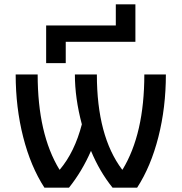

<svg xmlns="http://www.w3.org/2000/svg" viewBox="-20 -862 834 882"><path d="M602 -670H282V-572H192V-745H512V-842H602ZM543 -83Q643 -247 643 -520H742Q742 -368 707.5 -232.5Q673 -97 610 0H497Q438 -73 398 -169Q357 -75 297 0H184Q121 -97 86.5 -232.5Q52 -368 52 -520H153Q153 -247 253 -83H255Q323 -164 356 -291Q324 -411 324 -520H425Q425 -237 541 -83Z"/></svg>

Font: M PLUS 1p Medium
Style: Regular
Weight: 500
Version: Version 1.062